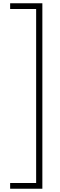

<svg xmlns="http://www.w3.org/2000/svg" viewBox="-20 -793 364 1174"><path d="M42 326V361H239V-773H42V-738H201V326Z"/></svg>

Font: Noto Sans Telugu ExtraLight
Style: Regular
Weight: 200
Designer: Jelle Bosma - Monotype Design Team
Foundry: Monotype Imaging Inc.
Version: Version 2.005